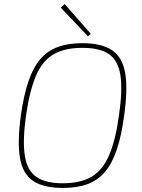

<svg xmlns="http://www.w3.org/2000/svg" viewBox="-20 -915 700 947"><path d="M386 -702Q481 -702 532.5 -667.5Q584 -633 597.5 -554Q611 -475 592 -343Q579 -245 556 -177Q533 -109 498 -67.5Q463 -26 412 -7Q361 12 290 12Q195 12 143.5 -22.5Q92 -57 78.5 -136Q65 -215 83 -347Q97 -445 120 -513Q143 -581 178 -622.5Q213 -664 264.5 -683Q316 -702 386 -702ZM386 -679Q299 -679 244 -647Q189 -615 157.5 -541.5Q126 -468 108 -343Q91 -220 102.5 -147Q114 -74 159.5 -42.5Q205 -11 289 -11Q376 -11 431 -43Q486 -75 518 -149Q550 -223 567 -347Q585 -471 574 -543.5Q563 -616 518 -647.5Q473 -679 386 -679ZM299 -895 428 -748 414 -736 280 -877Z"/></svg>

Font: Exo 2 Thin
Style: Italic
Weight: 250
Italic angle: -8°
Designer: Natanael Gama
Foundry: Natanael Gama
Version: Version 2.010